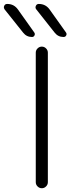

<svg xmlns="http://www.w3.org/2000/svg" viewBox="-61 -995 381 993"><path d="M124 -52.7V-722.7Q124 -735.4 133.3 -744.6Q142.6 -753.9 155.3 -753.9Q168 -753.9 177.2 -744.6Q186.5 -735.4 186.5 -722.7V-52.7Q186.5 -40 177.2 -30.8Q168 -21.5 155.3 -21.5Q142.6 -21.5 133.3 -30.8Q124 -40 124 -52.7ZM267.6 -803.7Q239.3 -803.7 221.7 -826.2L126 -947.3Q120.1 -955.1 124.5 -964.8Q128.9 -974.6 139.6 -974.6Q174.8 -974.6 195.3 -946.3L280.3 -827.1Q283.2 -823.2 283.2 -818.4Q283.2 -815.4 281.2 -811.5Q277.3 -803.7 267.6 -803.7ZM104.5 -803.7Q76.2 -803.7 58.6 -826.2L-37.1 -946.3Q-41 -952.1 -41 -957Q-41 -960.9 -39.1 -964.8Q-35.2 -974.6 -23.4 -974.6Q11.7 -974.6 32.2 -945.3L116.2 -827.1Q119.1 -823.2 119.1 -818.4Q119.1 -815.4 117.2 -811.5Q113.3 -803.7 104.5 -803.7Z"/></svg>

Font: Gen Jyuu Gothic P Light
Style: Regular
Weight: 200
Designer: [Source Han Sans]
Ryoko NISHIZUKA  (kana & ideographs); Paul D. Hunt (Latin, Greek & Cyrillic); Wenlong ZHANG  (bopomofo
Version: Version 1.002.20150607